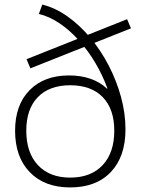

<svg xmlns="http://www.w3.org/2000/svg" viewBox="-20 -810 621 840"><path d="M287 10Q175 10 110.5 -56.5Q46 -123 46 -238Q46 -351 109.5 -415.5Q173 -480 282 -480Q335 -480 377 -465Q419 -450 448 -422L450 -423Q429 -481 397 -535Q365 -589 325 -633.5Q285 -678 240.5 -708Q196 -738 150 -749L165 -790Q222 -776 275.5 -738Q329 -700 375 -645Q421 -590 455.5 -523.5Q490 -457 509.5 -385.5Q529 -314 529 -244Q529 -125 465 -57.5Q401 10 287 10ZM287 -33Q378 -33 429 -87.5Q480 -142 480 -238Q480 -333 429.5 -385Q379 -437 287 -437Q196 -437 145.5 -385Q95 -333 95 -238Q95 -142 146 -87.5Q197 -33 287 -33ZM113 -511 96 -551 536 -726 553 -686Z"/></svg>

Font: M PLUS 1 Light
Style: Regular
Weight: 300
Designer: Coji Morishita
Foundry: UNDERFOREST DESIGN
Version: Version 1.001